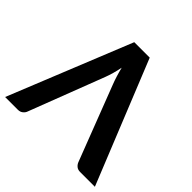

<svg xmlns="http://www.w3.org/2000/svg" viewBox="-187 -895 1067 1067"><g transform="rotate(45 347.0 -361.5)"><path d="M699 0H583Q565.5 0 554.5 -8.8Q543.5 -17.5 538 -30.5L368 -472Q359.5 -493.5 351.5 -519.2Q343.5 -545 336.5 -573.5Q325 -516 308 -472L138.5 -30.5Q134.5 -19 122.8 -9.5Q111 0 94 0H-6.5L285.5 -723H407Z"/></g></svg>

Font: Lato 2
Style: Bold
Weight: 700
Designer: Lukasz Dziedzic with Adam Twardoch and Botio Nikoltchev
Foundry: tyPoland Lukasz Dziedzic
Version: Version 2.015; 2015-08-06; http://www.latofonts.com/